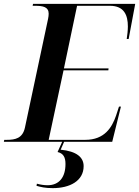

<svg xmlns="http://www.w3.org/2000/svg" viewBox="-45 -734 720 994"><path d="M-25 0H277L253 53C283 60 294 80 294 115C294 183 262 225 201 225C184 225 164 222 146 217L144 228C165 234 188 240 228 240C316 240 388 203 388 126C388 80 351 49 269 41L287 0H536L581 -182H571L556 -136C535 -75 497 -10 396 -10H207L284 -370H516L517 -380H286L354 -704H524C598 -704 617 -655 617 -597C617 -578 614 -550 611 -532H621L655 -714H126L124 -704H137C178 -704 207 -698 207 -663C207 -655 206 -647 204 -637L84 -73C72 -18 34 -10 -10 -10H-23Z"/></svg>

Font: Noto Serif Display SemiBold
Style: Italic
Weight: 600
Italic angle: -12°
Designer: Monotype Design Team
Foundry: Monotype Imaging Inc.
Version: Version 2.009